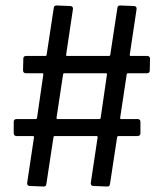

<svg xmlns="http://www.w3.org/2000/svg" viewBox="-20 -696 597 700"><path d="M526 -439 527 -482C527 -488 523 -492 517 -492H456C454 -492 453 -494 453 -496L478 -663C479 -669 475 -674 469 -674L418 -676C412 -676 409 -674 408 -667L382 -496C382 -493 379 -492 377 -492H224C222 -492 221 -494 221 -496L246 -663C247 -669 243 -674 237 -674L186 -676C180 -676 177 -674 176 -667L150 -496C150 -493 147 -492 145 -492H75C69 -492 65 -489 65 -482L64 -439C64 -433 68 -429 74 -429H135C137 -429 138 -427 138 -425L115 -266C115 -263 112 -262 110 -262H40C34 -262 30 -258 30 -252V-210C30 -204 34 -200 40 -200H101C103 -200 104 -198 104 -196L79 -29C78 -23 82 -18 88 -18L139 -16C145 -16 148 -18 149 -25L175 -196C175 -199 178 -200 180 -200H333C335 -200 336 -198 336 -196L311 -29C310 -23 314 -18 320 -18L371 -16C377 -16 380 -18 381 -25L407 -196C407 -199 410 -200 412 -200H482C488 -200 492 -204 492 -210V-252C492 -258 488 -262 482 -262H421C419 -262 418 -264 418 -266L442 -425C442 -428 445 -429 447 -429H516C522 -429 526 -432 526 -439ZM342 -262H189C187 -262 186 -264 186 -266L210 -425C210 -428 213 -429 215 -429H367C369 -429 370 -427 370 -425L347 -266C347 -263 344 -262 342 -262Z"/></svg>

Font: Barlow Semi Condensed
Style: Regular
Weight: 400
Width: 4
Designer: Jeremy Tribby
Foundry: Tribby Type
Version: Version 1.422;hotconv 1.0.109;makeotfexe 2.5.65596